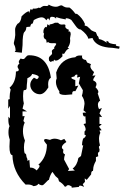

<svg xmlns="http://www.w3.org/2000/svg" viewBox="-20 -828 552 853"><path d="M35.2 -138.7Q22 -139.2 22 -177.2L23.4 -208Q17.6 -224.1 17.6 -239.7Q17.6 -258.3 22.5 -267.6Q17.1 -277.3 17.1 -295.9L17.6 -309.6L24.4 -301.8V-357.4L16.6 -345.2V-385.7L23.4 -387.7L22.9 -397.5Q22.9 -411.6 27.3 -430.2L22.5 -438.5Q50.3 -461.4 50.8 -510.3Q63.5 -511.2 63.5 -517.6Q63.5 -520 60.8 -524.2Q58.1 -528.3 58.1 -532.2Q58.1 -538.6 66.4 -545.9Q63.5 -548.8 63.5 -552.7Q63.5 -558.6 71.3 -567.9L81.5 -565.4Q86.4 -565.4 89.1 -568.1Q91.8 -570.8 94.2 -574Q96.7 -577.1 99.9 -579.8Q103 -582.5 108.9 -582.5Q191.9 -582.5 206.1 -482.9Q193.8 -475.6 193.8 -454.1L194.8 -439.5Q176.3 -409.2 157.2 -409.2Q148.4 -409.2 140.6 -412.6Q132.8 -416 127 -421.9Q121.1 -427.7 117.7 -435.3Q114.3 -442.9 114.3 -451.2Q114.3 -468.3 130.9 -482.9L144 -476.1Q151.9 -481 151.9 -486.3Q151.9 -494.1 123 -499.5Q118.7 -487.3 101.6 -480.5L100.6 -464.8Q98.6 -449.7 98.6 -438Q98.6 -427.7 88.9 -427.7H85.9Q82.5 -420.4 82.5 -400.9Q82.5 -379.4 85.9 -368.7L80.1 -345.2L100.1 -333H80.1V-311.5L89.4 -312.5L84 -290.5L89.8 -283.2Q82 -268.1 82 -245.1Q82 -224.6 90.8 -203.6Q86.4 -189 86.4 -173.8Q86.4 -155.8 89.8 -147Q96.7 -144.5 96.7 -137.7Q96.7 -130.9 101.6 -121.6V-113.3L110.4 -117.7L113.3 -83.5H115.2Q130.9 -83.5 142.6 -70.8Q155.8 -84 155.8 -90.3Q155.8 -94.7 150.4 -96.2Q187.5 -128.4 188.5 -185.1Q175.8 -199.2 175.8 -205.1Q175.8 -210.4 185.1 -210.4L202.1 -206.5Q211.9 -211.9 222.7 -211.9Q235.4 -211.9 251 -204.6L265.6 -210.9L274.9 -197.3Q254.9 -184.1 254.9 -173.8Q254.9 -168 261.7 -162.6L260.3 -153.8Q260.3 -145 269 -142.1Q264.6 -130.9 264.6 -119.1Q274.4 -100.1 287.1 -77.1L281.7 -68.4L312.5 -70.3L302.7 -79.1Q323.2 -94.7 328.1 -126L339.8 -134.8L349.6 -182.6L344.2 -182.1Q345.7 -216.8 356.9 -216.8L361.3 -225.1Q361.3 -228.5 355.5 -229.5V-244.1Q360.4 -247.1 360.4 -253.4Q360.4 -263.2 351.1 -276.9L361.3 -279.8L359.4 -311.5L356 -310.5Q348.1 -310.5 347.7 -327.1L363.3 -328.1L351.1 -337.4L355.5 -366.7Q355.5 -385.3 343.8 -402.3Q348.1 -415.5 348.1 -427.2Q338.4 -443.4 330.1 -457.5L335.9 -486.8L322.3 -483.4L324.2 -495.6L319.8 -496.6Q314.5 -496.6 310.5 -488.3Q296.9 -486.3 296.9 -482.4Q296.9 -478 314.5 -472.2V-444.8L328.1 -447.8L314.9 -422.9L309.6 -423.3Q300.8 -423.3 300.8 -412.6V-408.7L270.5 -406.2Q243.2 -406.2 243.2 -417.5L244.1 -421.4Q228.5 -443.8 228.5 -463.9Q228.5 -473.1 231.9 -479.5L229.5 -505.9Q251 -568.8 314.5 -573.7Q320.3 -581.5 335.4 -581.5L345.2 -581.1L344.2 -575.7Q344.2 -563.5 361.8 -561.5L367.2 -550.3L384.3 -543Q381.3 -538.6 381.3 -533.7Q381.3 -522.5 397.9 -507.8L390.6 -491.2L404.3 -493.2L394.5 -476.6V-470.2Q408.7 -464.8 408.7 -454.1Q408.7 -448.2 404.3 -440.4Q417 -427.7 417 -419.9Q417 -416 414.1 -413.1L424.8 -380.9Q415 -375 415 -362.8Q415 -352.5 419.9 -343.3L432.6 -348.1L421.9 -324.2L433.6 -307.6L421.9 -309.6V-277.8L432.1 -276.4L419.9 -265.1L431.6 -249.5L421.9 -248L425.8 -237.8Q419.9 -226.6 419.9 -211.4Q419.9 -197.8 424.3 -181.2Q419.4 -179.7 419.4 -173.8L422.4 -162.6L420.9 -153.3Q415 -151.9 415 -144L416.5 -133.8L406.2 -129.9V-113.3Q394 -92.3 394 -75.7L393.1 -68.8Q384.8 -68.8 384.8 -53.2L365.2 -28.8L356.4 -35.6L357.4 -20L347.7 -9.8L353.5 2.4Q342.3 -3.4 336.4 -3.4Q331.1 -3.4 330.6 2.4L298.3 5.9L298.8 1Q289.6 -5.4 283.2 -5.4Q276.9 -5.4 273.4 1H267.6Q258.8 -13.2 242.2 -22.5L238.3 -35.2L226.6 -45.4L212.9 -64.5Q202.6 -51.3 197.3 -28.8Q194.8 -28.8 191.2 -25.1Q187.5 -21.5 183.1 -16.8Q178.7 -12.2 174.6 -8.5Q170.4 -4.9 167.5 -4.9Q158.7 -4.9 150.4 -11.7Q146 -2.4 128.9 -1Q119.1 -8.3 103 -8.3L93.8 -7.8Q37.1 -64.5 35.2 -138.7ZM223.9 -726.9H238Q244.6 -718.8 254.4 -718.8L263.8 -719.4Q270.8 -719.4 270.8 -714.7L270 -709.7Q270 -701.3 286.8 -695.3L283.7 -690Q283.7 -687.8 287.6 -687.8L290.7 -688.1Q294.2 -683.8 294.2 -676L291.1 -657.8L291.9 -647.8Q291.9 -631 280.6 -615.3L287.6 -613.2Q279.8 -609.4 275.9 -605.2Q272 -601 270 -597.2Q268.1 -593.5 266.5 -591.1Q264.9 -588.8 261.8 -588.8L256.7 -589.7L257.5 -577.8Q239.6 -558.8 229 -558.8Q223.1 -558.8 220.4 -563.5L217.3 -555L213.8 -556.6Q210.6 -556.6 205.6 -552.5L198.1 -558.2L197 -567.2Q197 -572.8 199.3 -575.8Q201.7 -578.8 204.2 -581Q206.7 -583.2 209.1 -585.5Q211.4 -587.8 211.4 -591.9L210.3 -599.7Q210.3 -602.8 212 -605Q213.8 -607.2 215.9 -608.8Q218.1 -610.3 219.8 -611.4Q221.6 -612.5 221.6 -614.1L220.4 -616.9Q220.4 -617.8 221.8 -619.7Q223.1 -621.6 224.9 -623.9Q226.7 -626.3 228.2 -628.6Q229.8 -631 229.8 -632.8Q229.8 -636.3 220.8 -636.3L211.4 -636Q196.6 -636 193.9 -641.9L187.6 -637.5L184.9 -651.9Q173.9 -656 173.9 -668.1L175.9 -679.4L173.1 -681L172.8 -686.9Q172.8 -701.6 182.9 -708.8L187.6 -706.6L190.7 -720.6Q198.5 -714.4 200.5 -714.4V-719.7Q211.4 -720 223.9 -726.9ZM49.5 -603.5Q49.5 -606 48.3 -613.5Q47.1 -621.1 45.4 -624.3Q43.6 -627.4 42.5 -630.6Q41.3 -633.8 41.3 -636.7Q41.3 -639.6 42.6 -643.1Q44 -646.5 45.9 -658Q47.7 -669.4 47.7 -672.4L47.1 -696.8Q47.1 -708 57.7 -722.2Q73 -729 75.8 -755.4Q98.3 -777.8 108.6 -777.8L108.9 -769.5L116.5 -788.6Q119.5 -784.7 122.3 -784.7Q125 -784.7 126.4 -790L131.5 -789.6Q144.5 -789.6 152.7 -794.4L156.4 -792.5Q158.5 -792.5 160.5 -794.2Q162.6 -795.9 165.3 -797.6Q168.1 -799.3 171 -800.5Q173.9 -801.8 177.3 -801.8L187.2 -801.3Q195.4 -801.3 196.1 -807.6Q212.5 -797.9 228.2 -797.9Q235.4 -797.9 241.6 -801Q247.7 -804.2 252.1 -804.2Q255.2 -804.2 257.3 -802.7Q259.3 -801.3 262.1 -799.6Q264.8 -797.9 269.7 -796.1Q274.7 -794.4 283.9 -794.4H288.7Q302 -785.2 314.7 -767.1L322.6 -766.1Q346.1 -748 357.1 -722.2L356.1 -714.4Q368.7 -712.4 374.2 -704.6L381.3 -698.7Q381.3 -693.4 406 -684.6L412.5 -668.5Q416.9 -668.5 419.6 -654.3Q422.4 -654.3 430.6 -651.6Q438.8 -648.9 454.8 -638.2L452.4 -646.5L461.3 -643.6Q461.3 -633.8 496.2 -630.9L494.5 -627Q494.5 -623.5 511.6 -621.1L509.2 -611.3Q475.7 -616.7 461.7 -616.7Q403.6 -623.5 390.9 -659.2L372.1 -656.2Q368.7 -674.3 339 -696.8Q327 -696.8 316.1 -712.9L296.9 -739.3Q285.6 -747.1 272 -747.1L272.3 -741.7Q246.3 -745.6 229.9 -752.4L229.2 -745.1Q225.1 -750.5 220 -752Q214.9 -753.4 209.4 -753.4Q200.5 -753.4 200.5 -736.8Q196.1 -746.1 193.7 -746.1Q190.6 -746.1 185.8 -737.8Q177.3 -751 165 -751Q151.7 -751 130.1 -738.8L125.3 -723.6Q116.5 -723.6 114.4 -709.5Q96.6 -709 96.6 -705.6Q96.6 -693.4 88.4 -685.8Q80.2 -678.2 80.2 -627.9L77.1 -593.8L45.4 -597.2Z"/></svg>

Font: Truetypewriter PolyglOTT
Style: Regular
Weight: 400
Designer: Sergey Beatoff a.k.a. Sam_T
Version: Version 3.76